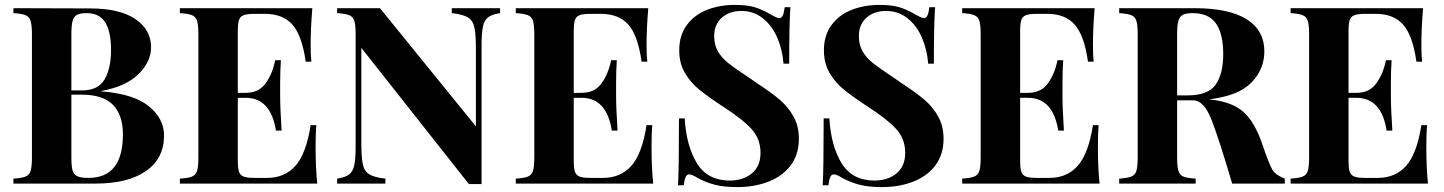

<svg xmlns="http://www.w3.org/2000/svg" viewBox="-20 -741 5829 775"><path d="M642.1 -193.8Q642.1 -101.1 569.1 -50.5Q496.1 0 366.2 0H34.2V-20Q66.9 -22 82.5 -28.1Q98.1 -34.2 103.5 -51Q108.9 -67.9 108.9 -106V-602.1Q108.9 -640.1 103.5 -657Q98.1 -673.8 82.5 -679.9Q66.9 -686 34.2 -688V-708L342.8 -707Q462.9 -707 526.4 -664.1Q589.8 -621.1 589.8 -549.8Q589.8 -492.2 539.3 -442.1Q488.8 -392.1 390.1 -374V-372.1Q520 -361.8 581.1 -312Q642.1 -262.2 642.1 -193.8ZM268.1 -602.1V-376H311Q376 -376 402.1 -420.4Q428.2 -464.8 428.2 -539.1Q428.2 -613.8 404.5 -650.9Q380.9 -688 330.1 -688Q303.2 -688 290.5 -680.9Q277.8 -673.8 272.9 -656Q268.1 -638.2 268.1 -602.1ZM476.1 -198.2Q476.1 -276.9 436 -317.9Q396 -358.9 310.1 -358.9H268.1V-106Q268.1 -69.8 272.9 -53Q277.8 -36.1 292.5 -29.5Q307.1 -22.9 336.9 -22.9Q476.1 -22.9 476.1 -198.2Z M1260.7 0H706.1V-20Q738.8 -22 754.4 -28.1Q770 -34.2 775.4 -51Q780.8 -67.9 780.8 -106V-602.1Q780.8 -640.1 775.4 -657Q770 -673.8 754.4 -679.9Q738.8 -686 706.1 -688V-708H1240.7Q1233.9 -625 1233.9 -560.1Q1233.9 -516.1 1236.8 -492.2H1213.9Q1198.7 -599.1 1159.9 -642.1Q1121.1 -685.1 1049.8 -685.1H1008.8Q978 -685.1 963.9 -679.9Q949.7 -674.8 944.8 -660.4Q939.9 -646 939.9 -613.8V-366.2H971.7Q1024.9 -366.2 1052.5 -405Q1080.1 -443.8 1090.8 -498H1113.8Q1110.8 -456.1 1110.8 -403.8V-356Q1110.8 -305.2 1116.7 -213.9H1093.8Q1072.8 -346.2 971.7 -346.2H939.9V-94.2Q939.9 -62 944.8 -47.6Q949.7 -33.2 963.9 -28.1Q978 -22.9 1008.8 -22.9H1058.1Q1128.9 -22.9 1172.4 -71.5Q1215.8 -120.1 1233.9 -235.8H1256.8Q1253.9 -203.1 1253.9 -151.9Q1253.9 -60.1 1260.7 0Z M1998.5 -688Q1965.8 -683.1 1950.2 -671.1Q1934.6 -659.2 1929.2 -633.1Q1923.8 -606.9 1923.8 -556.2V2H1872.6L1438.5 -547.9V-164.1Q1438.5 -105 1444.6 -77.4Q1450.7 -49.8 1470.7 -37.4Q1490.7 -24.9 1535.6 -20V0H1340.8V-20Q1373.5 -24.9 1389.2 -36.9Q1404.8 -48.8 1410.2 -75Q1415.5 -101.1 1415.5 -151.9V-602.1Q1415.5 -640.1 1410.2 -657Q1404.8 -673.8 1389.2 -679.9Q1373.5 -686 1340.8 -688V-708H1513.7L1900.9 -231V-543.9Q1900.9 -603 1894.8 -630.6Q1888.7 -658.2 1868.7 -670.7Q1848.6 -683.1 1803.7 -688V-708H1998.5Z M2616.7 0H2062V-20Q2094.7 -22 2110.4 -28.1Q2126 -34.2 2131.3 -51Q2136.7 -67.9 2136.7 -106V-602.1Q2136.7 -640.1 2131.3 -657Q2126 -673.8 2110.4 -679.9Q2094.7 -686 2062 -688V-708H2596.7Q2589.8 -625 2589.8 -560.1Q2589.8 -516.1 2592.8 -492.2H2569.8Q2554.7 -599.1 2515.9 -642.1Q2477.1 -685.1 2405.8 -685.1H2364.7Q2334 -685.1 2319.8 -679.9Q2305.7 -674.8 2300.8 -660.4Q2295.9 -646 2295.9 -613.8V-366.2H2327.6Q2380.9 -366.2 2408.4 -405Q2436 -443.8 2446.8 -498H2469.7Q2466.8 -456.1 2466.8 -403.8V-356Q2466.8 -305.2 2472.7 -213.9H2449.7Q2428.7 -346.2 2327.6 -346.2H2295.9V-94.2Q2295.9 -62 2300.8 -47.6Q2305.7 -33.2 2319.8 -28.1Q2334 -22.9 2364.7 -22.9H2414.1Q2484.9 -22.9 2528.3 -71.5Q2571.8 -120.1 2589.8 -235.8H2612.8Q2609.9 -203.1 2609.9 -151.9Q2609.9 -60.1 2616.7 0Z M3091.8 -682.1Q3102.5 -675.8 3111.1 -671.9Q3119.6 -668 3125.5 -668Q3134.8 -668 3139.6 -678.5Q3144.5 -689 3147.5 -711.9H3170.4Q3165.5 -645 3165.5 -483.9H3142.6Q3138.7 -538.1 3118.2 -587.2Q3097.7 -636.2 3060.1 -666.5Q3022.5 -696.8 2972.7 -696.8Q2923.8 -696.8 2893.3 -669.4Q2862.8 -642.1 2862.8 -595.2Q2862.8 -560.1 2877.7 -533.9Q2892.6 -507.8 2919.7 -486.3Q2946.8 -464.8 3002.4 -428.2L3034.7 -405.8Q3093.8 -367.2 3127.7 -338.1Q3161.6 -309.1 3183.1 -270.5Q3204.6 -231.9 3204.6 -181.2Q3204.6 -117.2 3171.6 -73.5Q3138.7 -29.8 3082 -7.8Q3025.4 14.2 2956.5 14.2Q2900.4 14.2 2863.5 4.2Q2826.7 -5.9 2795.4 -22.9Q2773.4 -37.1 2761.7 -37.1Q2752.4 -37.1 2747.6 -26.6Q2742.7 -16.1 2739.7 6.8H2716.8Q2720.7 -56.2 2720.7 -263.2H2743.7Q2750.5 -150.9 2793.5 -81.5Q2836.4 -12.2 2925.8 -12.2Q2979.5 -12.2 3014.6 -41Q3049.8 -69.8 3049.8 -124Q3049.8 -180.2 3013.7 -220Q2977.5 -259.8 2899.4 -310.1Q2839.8 -349.1 2803.7 -378.2Q2767.6 -407.2 2744.6 -446.5Q2721.7 -485.8 2721.7 -538.1Q2721.7 -598.1 2752.2 -639.6Q2782.7 -681.2 2833.7 -701.2Q2884.8 -721.2 2945.8 -721.2Q2997.6 -721.2 3028.6 -711.2Q3059.6 -701.2 3091.8 -682.1Z M3675.8 -682.1Q3686.5 -675.8 3695.1 -671.9Q3703.6 -668 3709.5 -668Q3718.8 -668 3723.6 -678.5Q3728.5 -689 3731.4 -711.9H3754.4Q3749.5 -645 3749.5 -483.9H3726.6Q3722.7 -538.1 3702.1 -587.2Q3681.6 -636.2 3644 -666.5Q3606.4 -696.8 3556.6 -696.8Q3507.8 -696.8 3477.3 -669.4Q3446.8 -642.1 3446.8 -595.2Q3446.8 -560.1 3461.7 -533.9Q3476.6 -507.8 3503.7 -486.3Q3530.8 -464.8 3586.4 -428.2L3618.7 -405.8Q3677.7 -367.2 3711.7 -338.1Q3745.6 -309.1 3767.1 -270.5Q3788.6 -231.9 3788.6 -181.2Q3788.6 -117.2 3755.6 -73.5Q3722.7 -29.8 3666 -7.8Q3609.4 14.2 3540.5 14.2Q3484.4 14.2 3447.5 4.2Q3410.6 -5.9 3379.4 -22.9Q3357.4 -37.1 3345.7 -37.1Q3336.4 -37.1 3331.5 -26.6Q3326.7 -16.1 3323.7 6.8H3300.8Q3304.7 -56.2 3304.7 -263.2H3327.6Q3334.5 -150.9 3377.4 -81.5Q3420.4 -12.2 3509.8 -12.2Q3563.5 -12.2 3598.6 -41Q3633.8 -69.8 3633.8 -124Q3633.8 -180.2 3597.7 -220Q3561.5 -259.8 3483.4 -310.1Q3423.8 -349.1 3387.7 -378.2Q3351.6 -407.2 3328.6 -446.5Q3305.7 -485.8 3305.7 -538.1Q3305.7 -598.1 3336.2 -639.6Q3366.7 -681.2 3417.7 -701.2Q3468.8 -721.2 3529.8 -721.2Q3581.5 -721.2 3612.5 -711.2Q3643.6 -701.2 3675.8 -682.1Z M4418.5 0H3863.8V-20Q3896.5 -22 3912.1 -28.1Q3927.7 -34.2 3933.1 -51Q3938.5 -67.9 3938.5 -106V-602.1Q3938.5 -640.1 3933.1 -657Q3927.7 -673.8 3912.1 -679.9Q3896.5 -686 3863.8 -688V-708H4398.4Q4391.6 -625 4391.6 -560.1Q4391.6 -516.1 4394.5 -492.2H4371.6Q4356.4 -599.1 4317.6 -642.1Q4278.8 -685.1 4207.5 -685.1H4166.5Q4135.7 -685.1 4121.6 -679.9Q4107.4 -674.8 4102.5 -660.4Q4097.7 -646 4097.7 -613.8V-366.2H4129.4Q4182.6 -366.2 4210.2 -405Q4237.8 -443.8 4248.5 -498H4271.5Q4268.6 -456.1 4268.6 -403.8V-356Q4268.6 -305.2 4274.4 -213.9H4251.5Q4230.5 -346.2 4129.4 -346.2H4097.7V-94.2Q4097.7 -62 4102.5 -47.6Q4107.4 -33.2 4121.6 -28.1Q4135.7 -22.9 4166.5 -22.9H4215.8Q4286.6 -22.9 4330.1 -71.5Q4373.5 -120.1 4391.6 -235.8H4414.6Q4411.6 -203.1 4411.6 -151.9Q4411.6 -60.1 4418.5 0Z M4731.4 -602.1V-356H4774.4Q4856.4 -356 4887 -399.4Q4917.5 -442.9 4917.5 -522Q4917.5 -604 4888.4 -646Q4859.4 -688 4793.5 -688Q4766.6 -688 4753.9 -680.9Q4741.2 -673.8 4736.3 -656Q4731.4 -638.2 4731.4 -602.1ZM4796.4 -335.9H4731.4V-106Q4731.4 -67.9 4736.8 -51Q4742.2 -34.2 4757.3 -28.1Q4772.5 -22 4806.2 -20V0H4497.6V-20Q4530.3 -22 4545.9 -28.1Q4561.5 -34.2 4566.9 -51Q4572.3 -67.9 4572.3 -106V-602.1Q4572.3 -640.1 4566.9 -657Q4561.5 -673.8 4545.9 -679.9Q4530.3 -686 4497.6 -688V-708H4806.2Q4944.3 -707 5013.9 -662.1Q5083.5 -617.2 5083.5 -533.2Q5083.5 -461.9 5031.5 -408Q4979.5 -354 4859.4 -339.8Q4949.2 -332 4997.1 -291Q5044.9 -250 5076.9 -154.1Q5108.9 -58.1 5125 -43.9Q5141.1 -29.8 5166 -20V0H4953.6Q4900.4 -180.7 4869.9 -258.3Q4839.4 -335.9 4796.4 -335.9Z M5744.1 0H5189.5V-20Q5222.2 -22 5237.8 -28.1Q5253.4 -34.2 5258.8 -51Q5264.2 -67.9 5264.2 -106V-602.1Q5264.2 -640.1 5258.8 -657Q5253.4 -673.8 5237.8 -679.9Q5222.2 -686 5189.5 -688V-708H5724.1Q5717.3 -625 5717.3 -560.1Q5717.3 -516.1 5720.2 -492.2H5697.3Q5682.1 -599.1 5643.3 -642.1Q5604.5 -685.1 5533.2 -685.1H5492.2Q5461.4 -685.1 5447.3 -679.9Q5433.1 -674.8 5428.2 -660.4Q5423.3 -646 5423.3 -613.8V-366.2H5455.1Q5508.3 -366.2 5535.9 -405Q5563.5 -443.8 5574.2 -498H5597.2Q5594.2 -456.1 5594.2 -403.8V-356Q5594.2 -305.2 5600.1 -213.9H5577.1Q5556.2 -346.2 5455.1 -346.2H5423.3V-94.2Q5423.3 -62 5428.2 -47.6Q5433.1 -33.2 5447.3 -28.1Q5461.4 -22.9 5492.2 -22.9H5541.5Q5612.3 -22.9 5655.8 -71.5Q5699.2 -120.1 5717.3 -235.8H5740.2Q5737.3 -203.1 5737.3 -151.9Q5737.3 -60.1 5744.1 0Z"/></svg>

Font: Neothic
Style: Regular
Weight: 400
Designer: Vasily Draigo aka Daymarius
Foundry: Vasily Draigo aka Daymarius
Version: Version 1.00 May 8, 2019, initial release